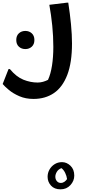

<svg xmlns="http://www.w3.org/2000/svg" viewBox="-58 -482 639 1440"><path d="M16 36Q65 95 118 116Q171 137 224 137Q245 137 264.5 131.5Q284 126 302 117Q322 74 332 10Q342 -54 342 -130Q342 -209 334 -289Q326 -369 312 -446L444 -462H454Q467 -378 474.5 -299.5Q482 -221 482 -156Q482 -12 446.5 80Q411 172 346.5 216Q282 260 193 260Q134 260 87 239.5Q40 219 8.5 192.5Q-23 166 -38 148L6 36ZM132 -114Q103 -114 83.5 -132Q64 -150 64 -182Q64 -214 83.5 -232Q103 -250 132 -250Q161 -250 180.5 -232Q200 -214 200 -182Q200 -150 180.5 -132Q161 -114 132 -114ZM407 734Q442 734 470.5 761Q499 788 499 835Q499 875 470 906.5Q441 938 396 938Q350 938 324.5 910Q299 882 299 844Q299 815 313 790Q327 765 351.5 749.5Q376 734 407 734ZM357 843Q357 863 368.5 876.5Q380 890 398 890Q413 890 425 881.5Q437 873 445 861Q442 838 431 815Q420 792 403 779Q379 788 368 807Q357 826 357 843ZM456 826 453 844Q456 834 456 826ZM444 897Q444 897 444 893Z"/></svg>

Font: Kufam SemiBold
Style: Regular
Weight: 600
Designer: Wael Morcos, Artur Schmal
Foundry: Original Type
Version: Version 1.300; ttfautohint (v1.8.3)